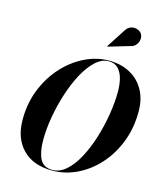

<svg xmlns="http://www.w3.org/2000/svg" viewBox="-143 -1108 1038 1222"><g transform="rotate(15 376.0 -496.5)"><path d="M592.5 -884 453.5 -843 451.5 -845.5 532.5 -970.5Q547 -994 568 -1000Q589 -1006 608.2 -999.5Q627.5 -993 637 -979Q647.5 -963 645.5 -942.5Q643.5 -922 630 -905.2Q616.5 -888.5 592.5 -884ZM317.5 10Q191.5 10 122 -61.5Q52.5 -133 52.5 -255Q52.5 -365 90 -457.2Q127.5 -549.5 190.2 -617.5Q253 -685.5 330.2 -722.8Q407.5 -760 487.5 -760Q566.5 -760 626.2 -727.8Q686 -695.5 719.2 -636Q752.5 -576.5 752.5 -495Q752.5 -385 716.5 -292.8Q680.5 -200.5 618.8 -132.5Q557 -64.5 479 -27.2Q401 10 317.5 10ZM487.5 -755.5Q441.5 -755.5 400 -717.2Q358.5 -679 324.2 -615Q290 -551 265 -473Q240 -395 226.2 -314.8Q212.5 -234.5 212.5 -165Q212.5 -85 235.5 -39.8Q258.5 5.5 317.5 5.5Q366.5 5.5 409 -32.8Q451.5 -71 485.2 -135Q519 -199 543 -277Q567 -355 579.8 -435.2Q592.5 -515.5 592.5 -585Q592.5 -628.5 582.8 -667.5Q573 -706.5 550 -731Q527 -755.5 487.5 -755.5Z"/></g></svg>

Font: Bodoni* 36pt
Style: Bold Italic
Weight: 700
Italic angle: -13°
Version: Version 2.3